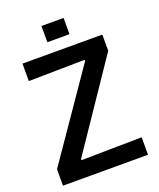

<svg xmlns="http://www.w3.org/2000/svg" viewBox="-155 -950 863 1044"><g transform="rotate(-20 276.0 -428.0)"><path d="M26 0V-95L371 -596V-603L46 -598V-699H508V-605L168 -103V-96L518 -101V0ZM213 -762V-856H341V-762Z"/></g></svg>

Font: Ruda
Style: Bold
Weight: 700
Designer: Mariela Monsalve and Angelina Sanchez
Foundry: Mariela Monsalve and Angelina Sanchez
Version: Version 2.000